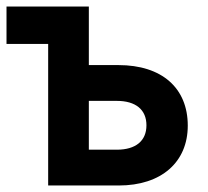

<svg xmlns="http://www.w3.org/2000/svg" viewBox="-20 -570 640 590"><path d="M345 0C475 0 557 -71 557 -184C557 -300 477 -370 344 -370H253V-550H0V-435H128V0ZM253 -260H339C397 -260 430 -233 430 -185C430 -137 397 -110 339 -110H253Z"/></svg>

Font: Tekne LDO
Style: Bold
Weight: 700
Monospace: yes
Designer: Alessio Laiso, Mario Rullo, Paolo Rosset
Foundry: Alessio Laiso
Version: Version 1.000;hotconv 1.0.109;makeotfexe 2.5.65596